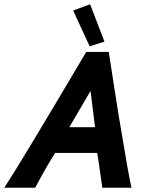

<svg xmlns="http://www.w3.org/2000/svg" viewBox="-40 -875 685 895"><path d="M380 -855 447 -681 378 -659 301 -826ZM573 0H437Q414 -164 413 -162H217Q176 -98 124 0H-20Q54 -112 362 -633H467Q477 -567 493.5 -461.5Q510 -356 513 -338Q563 -35 573 0ZM283 -282H403Q396 -339 382 -451Q316 -337 283 -282Z"/></svg>

Font: GFS Neohellenic Rg
Style: Bold Italic
Weight: 700
Italic angle: -12°
Designer: Designed by Takis Katsoulidis and George D. Matthiopoulos.
Foundry: Designed by Takis Katsoulidis and George D. Matthiopoulos.
Version: Version 1.0